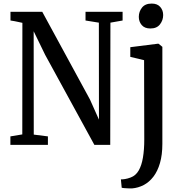

<svg xmlns="http://www.w3.org/2000/svg" viewBox="-20 -809 993 1072"><path d="M38 0V-47.5L104.5 -58.5L105 -681.5Q94 -684 83.2 -686.2Q72.5 -688.5 61.2 -690.8Q50 -693 38.5 -694.5V-743H216L482.5 -253L532.5 -141L532 -682.5L457.5 -694.5V-743H664.5V-694.5L596.5 -682.5L595.5 0H507L232 -503L168 -634.5L168.5 -57.5L247.5 -47.5V0ZM717 243Q711 243 698.8 242.8Q686.5 242.5 674.8 241.5Q663 240.5 659.5 239L655 192.5Q662 193 677.2 190.8Q692.5 188.5 709.5 182Q738 171.5 754.5 142.8Q771 114 778.2 70Q785.5 26 785.5 -29.5L784.5 -473L707.5 -491.5V-545.5L862 -565H865L886.5 -547.5V-6Q886.5 55.5 873.2 101.2Q860 147 836.5 177.5Q813 208 782.5 224Q752 240 717 243ZM819 -650Q787.5 -650 771.2 -669.2Q755 -688.5 755 -715Q755 -744 772.8 -766.5Q790.5 -789 826.5 -789H827.5Q858.5 -789 874.8 -770.2Q891 -751.5 891 -725Q891 -696 873.2 -673Q855.5 -650 820 -650Z"/></svg>

Font: Merriweather 24pt SemiCondensed
Style: Regular
Weight: 400
Width: 4
Designer: Eben Sorkin
Foundry: Eben Sorkin
Version: Version 2.100